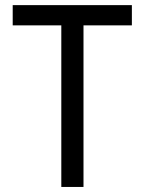

<svg xmlns="http://www.w3.org/2000/svg" viewBox="-20 -740 572 760"><path d="M222.7 -639.6H30.3V-719.7H502V-639.6H310.5V0H222.7Z"/></svg>

Font: Reddit Sans Strawberry
Style: Regular
Weight: 400
Designer: Stephen Hutchings
Foundry: Reddit
Version: Version 1.013